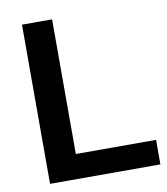

<svg xmlns="http://www.w3.org/2000/svg" viewBox="-83 -809 764 879"><g transform="rotate(-10 299.0 -370.0)"><path d="M78.5 0V-740H218.5V-114H591.5V0Z"/></g></svg>

Font: Encode Sans SemiExpanded SemiBold
Style: Regular
Weight: 600
Width: 6
Designer: Multiple Designers
Foundry: Impallari Type
Version: Version 3.002